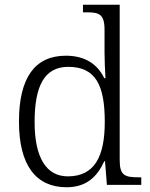

<svg xmlns="http://www.w3.org/2000/svg" viewBox="-20 -780 634 810"><path d="M261 10C344 10 390 -34 420 -100H423L431 0H576V-32H565C508 -32 485 -39 485 -103V-760H330V-728H346C397 -728 421 -721 421 -655V-557C421 -526 423 -485 425 -450H420C392 -508 340 -545 258 -545C127 -545 60 -452 60 -267C60 -81 133 10 261 10ZM268 -36C176 -35 126 -114 126 -265C126 -415 166 -498 268 -498C385 -498 422 -418 422 -266C422 -118 378 -37 268 -36Z"/></svg>

Font: Noto Serif Tamil Light
Style: Italic
Weight: 300
Italic angle: -12°
Designer: Indian Type Foundry, Tom Grace, and the Monotype Design Team
Foundry: Monotype Imaging Inc.
Version: Version 2.003